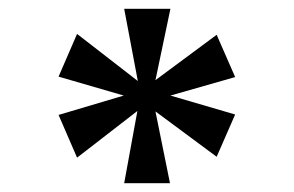

<svg xmlns="http://www.w3.org/2000/svg" viewBox="-20 -780 668 436"><path d="M262 -364 292 -528 155 -422 113 -519 261 -563 113 -606 155 -703 293 -596 262 -760H367L333 -598L472 -701L514 -605L367 -563L514 -520L472 -424L333 -527L366 -364Z"/></svg>

Font: Noto Serif Devanagari SemiCondensed
Style: Bold
Weight: 700
Width: 4
Designer: Universal Thirst, Indian Type Foundry and the Monotype Design Team
Foundry: Monotype Imaging Inc.
Version: Version 2.004; ttfautohint (v1.8.4.7-5d5b)